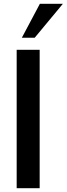

<svg xmlns="http://www.w3.org/2000/svg" viewBox="-20 -982 348 1002"><path d="M67 0H187V-722H67ZM308 -962H188L94 -785H161Z"/></svg>

Font: Perun SemiBold
Style: Regular
Weight: 600
Foundry: Copyright (c) Stefan Peev, Context Ltd, 2016
Version: Version 1.089